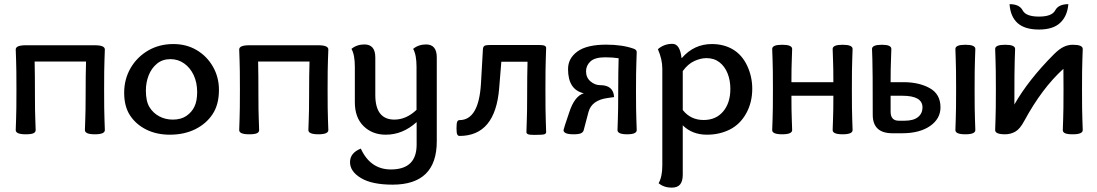

<svg xmlns="http://www.w3.org/2000/svg" viewBox="-20 -633 5213 912"><path d="M430.7 4.9Q383.3 4.9 383.3 -15.1Q383.3 -27.8 385 -66.2Q386.7 -104.5 386.7 -173.3Q386.7 -284.7 388.7 -340.8H144.5Q146 -284.7 146 -173.3Q146 -104.5 147.7 -66.2Q149.4 -27.8 149.4 -15.1Q149.4 -4.9 138.7 0Q127.9 4.9 102.1 4.9Q54.7 4.9 54.7 -15.1Q54.7 -27.8 56.4 -66.2Q58.1 -104.5 58.1 -208Q58.1 -311 56.4 -348.1Q54.7 -385.3 54.7 -397.9Q54.7 -418 102.1 -418H430.7Q478 -418 478 -397.9Q478 -385.3 476.3 -348.1Q474.6 -311 474.6 -208Q474.6 -104.5 476.3 -66.2Q478 -27.8 478 -15.1Q478 4.9 430.7 4.9Z M786.6 6.8Q724.1 6.8 675.3 -17.3Q626.5 -41.5 598.1 -84.2Q569.8 -127 569.8 -192.4Q569.8 -256.8 600.3 -309.6Q630.9 -362.3 683.8 -393.1Q736.8 -423.8 803.7 -423.8Q865.7 -423.8 914.6 -394.8Q963.4 -365.7 991.7 -315.9Q1020 -266.1 1020 -206.1Q1020 -136.2 989.7 -90.6Q959.5 -44.9 907 -19Q854.5 6.8 786.6 6.8ZM800.8 -64.9Q839.8 -64.9 865.5 -82.5Q891.1 -100.1 903.8 -127Q916.5 -153.8 916.5 -195.3Q916.5 -241.2 899.9 -276.4Q883.3 -311.5 854.5 -331.8Q825.7 -352.1 789.6 -352.1Q751.5 -352.1 725.3 -330.3Q699.2 -308.6 686 -274.7Q672.9 -240.7 672.9 -203.1Q672.9 -152.3 689.9 -124.3Q707 -96.2 736.1 -80.6Q765.1 -64.9 800.8 -64.9Z M1492.2 4.9Q1444.8 4.9 1444.8 -15.1Q1444.8 -27.8 1446.5 -66.2Q1448.2 -104.5 1448.2 -173.3Q1448.2 -284.7 1450.2 -340.8H1206.1Q1207.5 -284.7 1207.5 -173.3Q1207.5 -104.5 1209.2 -66.2Q1210.9 -27.8 1210.9 -15.1Q1210.9 -4.9 1200.2 0Q1189.5 4.9 1163.6 4.9Q1116.2 4.9 1116.2 -15.1Q1116.2 -27.8 1117.9 -66.2Q1119.6 -104.5 1119.6 -208Q1119.6 -311 1117.9 -348.1Q1116.2 -385.3 1116.2 -397.9Q1116.2 -418 1163.6 -418H1492.2Q1539.6 -418 1539.6 -397.9Q1539.6 -385.3 1537.8 -348.1Q1536.1 -311 1536.1 -208Q1536.1 -104.5 1537.8 -66.2Q1539.6 -27.8 1539.6 -15.1Q1539.6 4.9 1492.2 4.9Z M1844.7 244.1Q1747.1 244.1 1694.8 212.9Q1642.6 181.6 1642.6 137.2Q1642.6 93.3 1693.8 72.8Q1739.3 171.9 1836.9 171.9Q1959 171.9 1959 54.2V-53.2Q1893.1 6.8 1812.5 6.8Q1748.5 6.8 1707 -33.9Q1665.5 -74.7 1665.5 -147V-315.9Q1665.5 -373 1649.4 -400.9Q1675.3 -421.9 1710.9 -421.9Q1762.7 -421.9 1762.7 -360.4V-182.1Q1762.7 -64.9 1853.5 -64.9Q1909.7 -64.9 1958.5 -111.3V-315.9Q1958.5 -373 1942.4 -400.9Q1968.3 -421.9 2003.9 -421.9Q2054.7 -421.9 2054.7 -360.4V38.1Q2054.7 244.1 1844.7 244.1Z M2162.6 12.7Q2155.8 12.7 2152.1 5.9Q2148.4 -1 2148.4 -23.4Q2148.4 -48.8 2152.1 -55.7Q2155.8 -62.5 2162.6 -62.5Q2254.4 -62.5 2264.6 -236.8L2273.9 -399.9Q2274.9 -412.1 2282.2 -415.8Q2289.6 -419.4 2312 -419.4H2537.1Q2559.6 -419.4 2566.9 -415.8Q2574.2 -412.1 2574.2 -405.8Q2574.2 -392.6 2572.5 -353.8Q2570.8 -314.9 2570.8 -207Q2570.8 -98.6 2572.5 -58.6Q2574.2 -18.6 2574.2 -5.4Q2574.2 1 2566.9 4.4Q2559.6 7.8 2517.6 7.8Q2495.1 7.8 2487.8 4.4Q2480.5 1 2480.5 -5.4Q2480.5 -18.6 2482.2 -58.6Q2483.9 -98.6 2483.9 -170.9Q2483.9 -282.7 2485.8 -339.8H2361.3L2351.1 -214.4Q2333 12.7 2162.6 12.7Z M2959 4.9Q2913.1 4.9 2913.1 -15.1Q2913.1 -27.8 2914.8 -66.2Q2916.5 -104.5 2916.5 -200.4Q2916.5 -296.4 2918.5 -356.4Q2888.2 -360.8 2855 -360.8Q2805.7 -360.8 2784.7 -341.3Q2763.7 -321.8 2763.7 -294.4Q2763.7 -264.6 2784.7 -246.6Q2805.7 -228.5 2831.1 -228.5Q2893.6 -228.5 2897 -171.9L2866.2 -167.5Q2790.5 -157.2 2775.4 -101.1L2752.4 -14.2Q2750 -4.9 2739.7 0Q2729.5 4.9 2704.1 4.9Q2656.7 4.9 2656.7 -15.1Q2656.7 -19.5 2683.6 -98.6Q2709 -176.8 2752.9 -189.9Q2678.2 -207 2678.2 -304.7Q2678.2 -356 2722.7 -388.4Q2767.1 -420.9 2859.4 -420.9Q2936.5 -420.9 2990.7 -401.4Q3004.4 -396.5 3004.4 -385.3Q3004.4 -372.1 3002.7 -334Q3001 -295.9 3001 -200.2Q3001 -104.5 3002.7 -66.2Q3004.4 -27.8 3004.4 -15.1Q3004.4 4.9 2959 4.9Z M3322.3 -63Q3380.9 -63 3415 -103.5Q3449.2 -144 3449.2 -210.9Q3449.2 -251.5 3436 -284.4Q3422.9 -317.4 3397.5 -337.2Q3372.1 -356.9 3335.9 -356.9Q3308.1 -356.9 3277.8 -343Q3247.6 -329.1 3223.1 -295.4V-110.4Q3260.3 -63 3322.3 -63ZM3169.9 258.3Q3134.3 258.3 3108.4 237.3Q3126 206.5 3126 152.3V-307.1Q3126 -351.1 3105 -399.4Q3134.3 -424.8 3173.8 -424.8Q3210 -424.8 3217.3 -357.4H3218.8Q3276.4 -423.8 3361.3 -423.8Q3418.9 -423.8 3462.2 -397.7Q3505.4 -371.6 3529.3 -320.3Q3553.2 -269 3553.2 -211.4Q3553.2 -146 3524.2 -94Q3495.1 -42 3446.3 -17.6Q3397.5 6.8 3337.9 6.8Q3268.1 6.8 3223.1 -37.6V196.8Q3223.1 227.5 3210.7 242.9Q3198.2 258.3 3169.9 258.3Z M3982.4 4.9Q3935.1 4.9 3935.1 -15.1Q3935.1 -27.8 3936.8 -66.2Q3938.5 -104.5 3938.5 -178.2H3739.3Q3739.3 -104.5 3741 -66.2Q3742.7 -27.8 3742.7 -15.1Q3742.7 4.9 3695.3 4.9Q3647.9 4.9 3647.9 -15.1Q3647.9 -27.8 3649.7 -66.2Q3651.4 -104.5 3651.4 -208Q3651.4 -311 3649.7 -349.1Q3647.9 -387.2 3647.9 -400.4Q3647.9 -420.4 3695.3 -420.4Q3742.7 -420.4 3742.7 -400.4Q3742.7 -387.2 3741 -349.1Q3739.3 -311 3739.3 -242.7H3938.5Q3938.5 -311 3936.8 -349.1Q3935.1 -387.2 3935.1 -400.4Q3935.1 -420.4 3982.4 -420.4Q4029.8 -420.4 4029.8 -400.4Q4029.8 -387.2 4028.1 -349.1Q4026.4 -311 4026.4 -208Q4026.4 -104.5 4028.1 -66.2Q4029.8 -27.8 4029.8 -15.1Q4029.8 4.9 3982.4 4.9Z M4565.4 4.9Q4518.1 4.9 4518.1 -15.1Q4518.1 -27.8 4519.8 -66.2Q4521.5 -104.5 4521.5 -208Q4521.5 -311 4519.8 -349.1Q4518.1 -387.2 4518.1 -400.4Q4518.1 -420.4 4565.4 -420.4Q4612.8 -420.4 4612.8 -400.4Q4612.8 -387.2 4611.1 -349.1Q4609.4 -311 4609.4 -208Q4609.4 -104.5 4611.1 -66.2Q4612.8 -27.8 4612.8 -15.1Q4612.8 4.9 4565.4 4.9ZM4276.9 -59.6Q4318.8 -59.6 4340.3 -76.7Q4361.8 -93.8 4361.8 -123Q4361.8 -178.2 4266.1 -178.2H4210.4V-103Q4210.4 -59.6 4249 -59.6ZM4264.6 0H4219.2Q4125.5 0 4125.5 -87.9Q4125.5 -311 4123.8 -349.1Q4122.1 -387.2 4122.1 -400.4Q4122.1 -420.4 4169.4 -420.4Q4213.9 -420.4 4213.9 -400.4Q4213.9 -387.2 4212.2 -349.1Q4210.4 -311 4210.4 -242.7H4271Q4345.2 -242.7 4396.2 -214.4Q4447.3 -186 4447.3 -123Q4447.3 -68.8 4397.7 -34.4Q4348.1 0 4264.6 0Z M5075.7 4.9Q5049.8 4.9 5039.1 0Q5028.3 -4.9 5028.3 -15.1Q5028.3 -27.8 5030 -66.2Q5031.7 -104.5 5031.7 -208Q5031.7 -292 5031.2 -306.2Q4929.7 -214.4 4845.2 -58.6Q4824.7 -20 4802.5 -7.6Q4780.3 4.9 4754.4 4.9Q4707 4.9 4707 -15.1Q4707 -27.8 4708.7 -66.2Q4710.4 -104.5 4710.4 -208Q4710.4 -311 4708.7 -349.1Q4707 -387.2 4707 -400.4Q4707 -420.4 4754.4 -420.4Q4801.8 -420.4 4801.8 -400.4Q4801.8 -387.2 4800 -349.1Q4798.3 -311 4798.3 -136.7Q4865.2 -253.9 4985.4 -374.5Q5010.7 -399.9 5032 -410.2Q5053.2 -420.4 5075.7 -420.4Q5123 -420.4 5123 -400.4Q5123 -387.2 5121.3 -349.1Q5119.6 -311 5119.6 -208Q5119.6 -104.5 5121.3 -66.2Q5123 -27.8 5123 -15.1Q5123 4.9 5075.7 4.9ZM4915 -492.7Q4847.7 -492.7 4813.5 -523.4Q4779.3 -554.2 4775.4 -613.3Q4822.3 -613.3 4837.6 -583.7Q4853 -554.2 4915 -554.2Q4976.6 -554.2 4992.2 -583.7Q5007.8 -613.3 5054.7 -613.3Q5049.8 -556.6 5016.1 -524.7Q4982.4 -492.7 4915 -492.7Z"/></svg>

Font: Bainsley
Style: Regular
Weight: 400
Designer: Paul James MIller
Foundry: High-Logic / Made with FontCreator
Version: Version 1.411;March 28, 2021;FontCreator 13.0.0.2683 64-bit